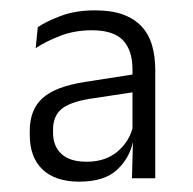

<svg xmlns="http://www.w3.org/2000/svg" viewBox="-20 -666 372 371"><path d="M280 -321.5H235L237 -397L236 -401V-504V-532Q236 -568.5 217.8 -588Q199.5 -607.5 157.5 -607.5Q124.5 -607.5 97 -597Q69.5 -586.5 49 -573L53 -613.5Q71 -625.5 99 -635.8Q127 -646 164 -646Q195.5 -646 217.5 -638Q239.5 -630 253.5 -615Q267.5 -600 273.8 -578.5Q280 -557 280 -531ZM133 -315Q87 -315 62.2 -338.5Q37.5 -362 37.5 -405.5V-413Q37.5 -454 62 -476.2Q86.5 -498.5 143 -507.5L242.5 -523L245.5 -489L153 -475Q114 -468.5 98.2 -454.8Q82.5 -441 82.5 -415.5V-409.5Q82.5 -383.5 98.8 -368.5Q115 -353.5 147.5 -353.5Q184.5 -353.5 208 -374Q231.5 -394.5 237.5 -424L245.5 -392.5H237Q230.5 -360.5 206 -337.8Q181.5 -315 133 -315Z"/></svg>

Font: Anek Devanagari Light
Style: Regular
Weight: 300
Designer: Kailash Malviya (Devanagari) & Yesha Goshar (Latin)
Foundry: Ek Type
Version: Version 1.003